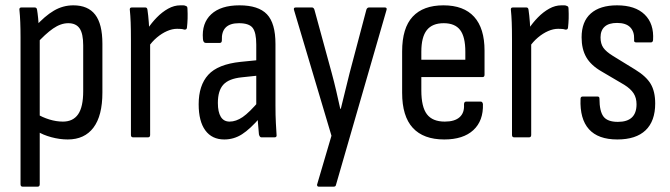

<svg xmlns="http://www.w3.org/2000/svg" viewBox="-20 -515 2514 720"><path d="M234 8Q204 8 172.5 -0.5Q141 -9 119 -23L118 -88Q139 -75 165 -67Q191 -59 216 -59Q254 -59 273 -86.5Q292 -114 292 -173V-345Q292 -389 278.5 -408.5Q265 -428 236 -428Q208 -428 179 -408Q150 -388 114 -348L111 -414Q148 -455 182 -475Q216 -495 255 -495Q310 -495 337 -460Q364 -425 364 -351V-168Q364 -81 330.5 -36.5Q297 8 234 8ZM65 185Q57 185 57 176V-374Q57 -406 56 -431.5Q55 -457 53 -476Q51 -487 60 -487H110Q118 -487 119 -478Q121 -467 123 -447Q125 -427 125 -412L129 -378V176Q129 185 121 185Z M479 0Q471 0 471 -9V-367Q471 -405 470 -431Q469 -457 467 -476Q465 -487 474 -487H525Q532 -487 533 -478Q536 -458 538 -431Q540 -404 540 -387L543 -365V-9Q543 0 535 0ZM535 -337 533 -406Q548 -429 568 -449.5Q588 -470 610.5 -482.5Q633 -495 656 -495Q663 -495 667.5 -495Q672 -495 676 -493Q680 -492 681.5 -489.5Q683 -487 683 -482Q684 -463 683.5 -445.5Q683 -428 681 -411Q680 -403 671 -404Q665 -406 658.5 -406.5Q652 -407 644 -407Q626 -407 606.5 -398.5Q587 -390 568.5 -374.5Q550 -359 535 -337Z M960 0Q954 0 951 -11Q950 -25 947.5 -52.5Q945 -80 945 -100L941 -117V-348Q941 -393 927.5 -410.5Q914 -428 876 -428Q809 -428 812 -364Q812 -354 804 -354H752Q742 -354 741 -369Q736 -428 772 -461.5Q808 -495 878 -495Q949 -495 981 -461.5Q1013 -428 1013 -350V-120Q1013 -81 1014.5 -54Q1016 -27 1017 -11Q1019 0 1010 0ZM821 8Q775 8 750 -26Q725 -60 725 -124Q725 -195 761 -234.5Q797 -274 882 -283L952 -290V-232L886 -225Q838 -220 817.5 -197.5Q797 -175 797 -129Q797 -95 808 -77Q819 -59 841 -59Q865 -59 890 -76Q915 -93 954 -139L956 -75Q918 -31 887.5 -11.5Q857 8 821 8Z M1175 185Q1171 185 1169.5 181.5Q1168 178 1170 174L1223 -6L1083 -476Q1079 -487 1089 -487H1150Q1156 -487 1159 -479L1224 -241Q1233 -208 1241 -173.5Q1249 -139 1256 -107H1258Q1266 -139 1274.5 -174Q1283 -209 1291 -241L1354 -479Q1357 -487 1364 -487H1423Q1433 -487 1429 -476L1240 178Q1239 185 1231 185Z M1646 8Q1568 8 1528 -35.5Q1488 -79 1488 -167V-322Q1488 -410 1527.5 -452.5Q1567 -495 1643 -495Q1719 -495 1758 -452Q1797 -409 1797 -325V-235Q1797 -226 1790 -226H1560V-176Q1560 -114 1581 -86.5Q1602 -59 1648 -59Q1685 -59 1703.5 -75.5Q1722 -92 1720 -123Q1720 -134 1728 -134H1783Q1789 -134 1791 -125Q1793 -62 1755 -27Q1717 8 1646 8ZM1560 -291H1725V-321Q1725 -377 1705.5 -402.5Q1686 -428 1644 -428Q1601 -428 1580.5 -402Q1560 -376 1560 -321Z M1908 0Q1900 0 1900 -9V-367Q1900 -405 1899 -431Q1898 -457 1896 -476Q1894 -487 1903 -487H1954Q1961 -487 1962 -478Q1965 -458 1967 -431Q1969 -404 1969 -387L1972 -365V-9Q1972 0 1964 0ZM1964 -337 1962 -406Q1977 -429 1997 -449.5Q2017 -470 2039.5 -482.5Q2062 -495 2085 -495Q2092 -495 2096.5 -495Q2101 -495 2105 -493Q2109 -492 2110.5 -489.5Q2112 -487 2112 -482Q2113 -463 2112.5 -445.5Q2112 -428 2110 -411Q2109 -403 2100 -404Q2094 -406 2087.5 -406.5Q2081 -407 2073 -407Q2055 -407 2035.5 -398.5Q2016 -390 1997.5 -374.5Q1979 -359 1964 -337Z M2295 8Q2223 8 2188.5 -30.5Q2154 -69 2157 -144Q2157 -153 2165 -153H2221Q2228 -153 2228 -145Q2228 -98 2243 -78Q2258 -58 2297 -58Q2332 -58 2349.5 -74.5Q2367 -91 2367 -124Q2367 -148 2356 -165Q2345 -182 2321 -197L2236 -247Q2196 -270 2178.5 -300.5Q2161 -331 2161 -375Q2161 -434 2195.5 -464.5Q2230 -495 2294 -495Q2362 -495 2397.5 -460.5Q2433 -426 2429 -365Q2428 -356 2421 -356H2365Q2362 -356 2359.5 -358Q2357 -360 2358 -368Q2359 -397 2343 -413Q2327 -429 2294 -429Q2263 -429 2247.5 -415Q2232 -401 2232 -375Q2232 -351 2242.5 -336Q2253 -321 2279 -305L2362 -254Q2403 -229 2420 -200.5Q2437 -172 2437 -127Q2437 -61 2401 -26.5Q2365 8 2295 8Z"/></svg>

Font: Sofia Sans Condensed
Style: Regular
Weight: 400
Designer: Botio Nikoltchev, Ani Petrova
Foundry: lettersoup
Version: Version 4.100